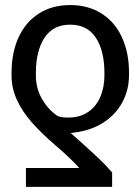

<svg xmlns="http://www.w3.org/2000/svg" viewBox="-20 -557 552 755"><path d="M82 177.7V103.5H291Q283.2 92.8 253.2 64.2Q223.1 35.6 199.2 15.6Q142.6 -33.2 105.5 -75.2Q68.4 -117.2 46.9 -163.3Q25.4 -209.5 25.4 -260.7V-270.5Q25.4 -349.1 52.7 -409.4Q80.1 -469.7 132.3 -503.4Q184.6 -537.1 255.9 -537.1Q327.1 -537.1 379.6 -503.7Q432.1 -470.2 459.7 -409.9Q487.3 -349.6 487.3 -271.5V-261.7Q487.3 -204.6 461.7 -156Q436 -107.4 387.9 -75.9Q339.8 -44.4 274.4 -36.1Q268.6 -35.2 265.1 -34.7Q261.7 -34.2 257.8 -34.2Q281.2 -12.7 293.9 -2Q338.4 37.6 367.9 65.7Q397.5 93.8 420.9 121.1V177.7ZM255.9 -460Q188.5 -460 154.8 -408.2Q121.1 -356.4 121.1 -270.5V-260.7Q121.1 -208.5 146 -166.3Q170.9 -124 207 -100.6Q221.2 -94.7 248 -94.7Q295.4 -94.7 327.4 -117.2Q359.4 -139.6 375 -177.2Q390.6 -214.8 390.6 -260.7V-270.5Q390.6 -356.4 357.2 -408.2Q323.7 -460 255.9 -460Z"/></svg>

Font: Pretendard Std
Style: Regular
Weight: 400
Designer: Base glyphs from Inter by Rasmus Andersson; Hangeul glyphs from Noto Sans CJK(Source Han Sans) by Jang Soo-young and Kan
Foundry: Kil Hyung-jin
Version: Version 1.309